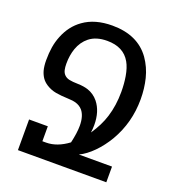

<svg xmlns="http://www.w3.org/2000/svg" viewBox="-134 -848 871 954"><g transform="rotate(20 301.0 -371.0)"><path d="M535.2 0V-83H359.9Q396.5 -100.6 431.6 -136.2Q466.8 -171.9 494.6 -218.8Q554.7 -322.3 554.7 -445.3Q554.7 -502.4 542 -553.7Q528.8 -606.9 498 -650.9Q432.6 -742.2 298.3 -742.2Q206.1 -742.2 146.5 -699.2Q94.7 -662.6 68.8 -597.7Q57.1 -568.8 52 -537.6Q46.9 -506.3 46.9 -468.8Q46.9 -436.5 53.2 -413.6Q59.1 -393.6 69.6 -378.4Q80.1 -363.3 97.7 -352.1Q121.6 -336.9 148.9 -332Q176.3 -327.1 215.8 -325.7Q241.2 -324.7 254.4 -320.8Q278.3 -314 293 -296.9Q315.4 -269.5 315.4 -218.3Q315.4 -181.2 302.7 -126.5Q244.6 -83 186.5 -83H167V-162.1H67.9V0ZM381.8 -246.6Q381.8 -318.8 345.7 -363.8Q322.8 -391.6 289.6 -402.8Q267.1 -410.2 235.8 -411.1Q206.5 -411.6 189.5 -415.3Q172.4 -418.9 161.6 -430.7Q153.3 -439.9 150.1 -453.9Q147 -467.8 147 -486.8Q147 -530.3 159.7 -566.9Q174.3 -608.4 206.1 -633.8Q241.7 -662.1 299.8 -662.1Q386.7 -662.1 422.4 -598.6Q438 -571.3 445.3 -528.3Q451.7 -490.2 451.7 -447.3Q451.7 -375.5 432.6 -314.5Q416 -260.7 378.9 -206.5Q381.8 -227.1 381.8 -246.6Z"/></g></svg>

Font: Hack Dev
Style: Regular
Weight: 400
Designer: Christopher Simpkins
Foundry: Christopher Simpkins
Version: Version 2.0315